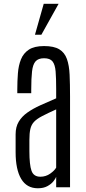

<svg xmlns="http://www.w3.org/2000/svg" viewBox="-20 -983 452 1008"><path d="M178.7 5.4Q120.6 5.4 91.3 -43.7Q62 -92.8 62 -184.1V-277.8Q62 -316.9 78.4 -344.2Q94.7 -371.6 123.8 -392.1Q152.8 -412.6 191.7 -430.2Q230.5 -447.8 274.9 -466.8V-516.6Q274.9 -572.8 272 -608.2Q269 -643.6 255.9 -660.4Q242.7 -677.2 211.4 -677.2Q181.2 -677.2 166.7 -660.9Q152.3 -644.5 148.2 -608.2Q144 -571.8 144 -511.7V-493.7H70.8V-513.2Q70.8 -557.1 74 -598.1Q77.1 -639.2 90.1 -671.4Q103 -703.6 131.6 -722.4Q160.2 -741.2 211.4 -741.2Q263.2 -741.2 291.3 -724.1Q319.3 -707 331.3 -673.3Q343.3 -639.6 345.5 -590.3Q347.7 -541 347.7 -476.6V0H274.9V-54.7Q272 -45.9 260.7 -31.5Q249.5 -17.1 229.2 -5.9Q209 5.4 178.7 5.4ZM191.9 -55.2Q220.7 -55.2 243.7 -71.5Q266.6 -87.9 274.9 -103V-408.7Q229.5 -388.2 201.4 -373.5Q173.3 -358.9 158.9 -343.5Q144.5 -328.1 139.4 -305.9Q134.3 -283.7 134.3 -248.5V-190.4Q134.3 -117.2 145.5 -86.2Q156.7 -55.2 191.9 -55.2ZM163.6 -800.8 209.5 -962.9H287.6L197.3 -800.8Z"/></svg>

Font: Antonio Thin
Style: Regular
Weight: 250
Designer: Vernon Adams
Foundry: Vernon Adams
Version: Version 1.002